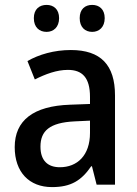

<svg xmlns="http://www.w3.org/2000/svg" viewBox="-20 -753 560 783"><path d="M118 -679C118 -641 141 -623 170 -623C198 -623 221 -642 221 -679C221 -716 198 -733 170 -733C141 -733 118 -716 118 -679ZM305 -679C305 -642 327 -623 356 -623C384 -623 407 -642 407 -679C407 -716 384 -733 356 -733C327 -733 305 -716 305 -679ZM269 -549C201 -549 139 -531 92 -504L122 -429C166 -451 211 -468 257 -468C315 -468 347 -437 347 -358V-329L266 -326C116 -321 40 -262 40 -153C40 -51 99 10 192 10C270 10 312 -17 352 -75H355L374 0H449V-364C449 -488 391 -549 269 -549ZM284 -258 347 -261V-211C347 -119 295 -71 224 -71C176 -71 145 -97 145 -155C145 -219 182 -253 284 -258Z"/></svg>

Font: Noto Sans Thai Looped SemiCondensed Medium
Style: Regular
Weight: 500
Width: 4
Designer: Sasikarn Vongin, Ben Mitchell
Foundry: The Fontpad Ltd
Version: Version 1.001